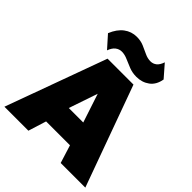

<svg xmlns="http://www.w3.org/2000/svg" viewBox="-256 -1102 1257 1257"><g transform="rotate(45 372.5 -474.0)"><path d="M-1.5 0 253.5 -700H493.5L747.5 0H519.5L480.5 -125H259.5L220.5 0ZM302.5 -292H436.5L370.5 -492ZM212.5 -736 137.5 -820Q161 -878 200 -907.5Q239 -937 288.5 -937Q325 -937 354.5 -924.2Q384 -911.5 410.5 -898.8Q437 -886 464.5 -886Q488 -886 506.2 -900.5Q524.5 -915 535.5 -948L609.5 -863Q600 -806 561.5 -777.5Q523 -749 470.5 -749Q433.5 -749 401.8 -761.5Q370 -774 341.8 -786.5Q313.5 -799 287.5 -799Q263.5 -799 244 -784Q224.5 -769 212.5 -736Z"/></g></svg>

Font: Geologica Cursive Black
Style: Regular
Weight: 900
Designer: Sindre Bremnes, Frode Helland
Foundry: Monokrom Skriftforlag AS
Version: Version 1.010;gftools[0.9.28]